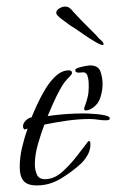

<svg xmlns="http://www.w3.org/2000/svg" viewBox="-20 -557 355 584"><path d="M241 -221Q236 -221 236 -226Q236 -229 237 -231Q243 -247 246.5 -261.5Q250 -276 250 -292Q250 -298 249.5 -308.5Q249 -319 245.5 -328Q242 -337 233 -337Q229 -337 226 -336.5Q223 -336 219 -336Q209 -336 209 -344Q209 -348 218.5 -351Q228 -354 239 -356Q250 -358 254 -358Q279 -358 285.5 -339.5Q292 -321 292 -301Q292 -282 285.5 -261Q279 -240 262 -229Q258 -226 252 -223.5Q246 -221 241 -221ZM92 7Q63 7 51.5 -7Q40 -21 40 -48Q40 -78 47 -108Q54 -138 64 -166L55 -163Q50 -166 50 -173Q50 -182 58.5 -190.5Q67 -199 76 -200Q82 -215 93 -239Q104 -263 118.5 -287Q133 -311 151 -327Q169 -343 190 -343Q199 -343 199 -335Q199 -332 195 -327.5Q191 -323 189 -321Q176 -309 164 -287.5Q152 -266 142 -243.5Q132 -221 125 -204Q153 -208 180.5 -210Q208 -212 236 -212Q239 -212 251 -211.5Q263 -211 278 -209.5Q293 -208 303.5 -205Q314 -202 314 -197Q314 -193 309.5 -192Q305 -191 303 -191Q290 -191 278 -193Q266 -195 253 -195Q219 -195 184 -190Q149 -185 115 -178Q105 -152 95.5 -119Q86 -86 86 -57Q86 -41 92 -26.5Q98 -12 117 -12Q144 -12 168.5 -33.5Q193 -55 214 -82.5Q235 -110 249 -128H250Q254 -128 254.5 -124Q255 -120 255 -118Q255 -101 247 -86.5Q239 -72 227 -60Q200 -35 165.5 -14Q131 7 92 7ZM292 -420Q286 -420 267.5 -431Q249 -442 228.5 -456.5Q208 -471 193 -480Q184 -487 167.5 -499Q151 -511 151 -518Q151 -526 160.5 -531.5Q170 -537 177 -537Q186 -537 192 -532.5Q198 -528 203 -521Q212 -511 227.5 -495Q243 -479 258.5 -464Q274 -449 282 -439Q285 -437 290 -432Q295 -427 295 -422Q295 -420 292 -420Z"/></svg>

Font: Moon Dance
Style: Regular
Weight: 400
Designer: Robert E. Leuschke
Foundry: Robert E. Leuschke
Version: Version 1.010; ttfautohint (v1.8.3)